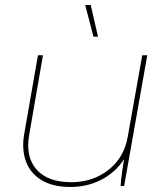

<svg xmlns="http://www.w3.org/2000/svg" viewBox="-20 -740 655 764"><path d="M76 -205 131 -520H151L96 -203Q81 -116 125.5 -65.5Q170 -15 264 -15Q349 -15 411 -63.5Q473 -112 488 -194L546 -520H566L474 0H460Q461 -21 466 -57Q471 -93 478 -135L484 -125Q453 -65 393.5 -30.5Q334 4 260 4Q190 4 145 -23.5Q100 -51 83 -98.5Q66 -146 76 -205ZM319 -720H341L370 -594H352Z"/></svg>

Font: Fixel Italic Variable 20240409 Display Thin
Style: Italic
Weight: 100
Italic angle: -10°
Designer: AlfaBravo + MacPaw
Foundry: Kyrylo Tkachov, Marchela Mozhyna, Serhii Makarenko, Maria Weinstein, Zakhar Kryvoshyya
Version: Version 1.211;Glyphs 3.2 (3225)